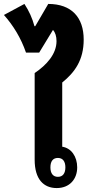

<svg xmlns="http://www.w3.org/2000/svg" viewBox="-71 -946 445 975"><path d="M354 -745C354 -857 293 -926 174 -926L108 -813H104C93 -854 76 -891 53 -926L-51 -870C-4 -817 35 -754 61 -679H128L198 -794C210 -781 216 -761 216 -737C216 -672 166 -616 105 -575V-135C105 -35 151 9 217 9C283 9 321 -37 321 -96C321 -151 291 -194 245 -201V-527C309 -579 354 -641 354 -745ZM223 -144C248 -144 261 -126 261 -96C261 -66 248 -48 223 -48C198 -48 185 -66 185 -96C185 -127 198 -144 223 -144Z"/></svg>

Font: Noto Sans Thai Looped ExtraCondensed ExtraBold
Style: Regular
Weight: 800
Width: 2
Designer: Sasikarn Vongin, Ben Mitchell
Foundry: The Fontpad Ltd
Version: Version 1.001